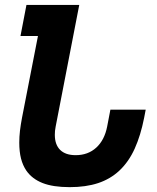

<svg xmlns="http://www.w3.org/2000/svg" viewBox="-20 -749 642 783"><path d="M264.2 14.2Q195.8 14.2 153.3 -2.7Q110.8 -19.5 87.4 -53.2Q72.8 -74.7 65.7 -102.5Q58.6 -130.4 58.6 -167.5Q58.6 -191.4 61.5 -216.3Q64.5 -241.2 69.8 -269L134.8 -602.1H63.5L87.9 -729H303.2L207 -232.9Q205.1 -224.1 204.3 -215.3Q203.6 -206.5 203.6 -199.2Q203.6 -159.2 225.3 -137.7Q247.1 -116.2 288.6 -116.2Q338.9 -116.2 372.6 -147Q406.2 -177.7 417 -232.9L430.2 -301.8H574.2L567.9 -269Q553.7 -196.8 529.3 -142.8Q504.9 -88.9 466.8 -53.2Q429.7 -18.6 379.9 -2.2Q330.1 14.2 264.2 14.2Z"/></svg>

Font: Hack
Style: Bold Italic
Weight: 700
Italic angle: -11°
Monospace: yes
Designer: Christopher Simpkins
Foundry: Christopher Simpkins
Version: Version 2.017; ttfautohint (v1.4.1) -l 4 -r 80 -G 350 -x 0 -